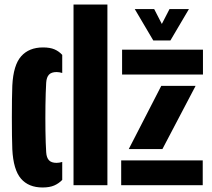

<svg xmlns="http://www.w3.org/2000/svg" viewBox="-20 -820 938 850"><path d="M305.5 0V-800H455.5V0ZM34.5 -159Q33.5 -182.5 33 -220.2Q32.5 -258 32.5 -300Q32.5 -342 33 -379.8Q33.5 -417.5 34.5 -441Q39 -532 73.8 -571Q108.5 -610 170.5 -610Q201.5 -610 221.2 -601.5Q241 -593 255.5 -577V-497Q242 -501 230.5 -501Q207.5 -501 196.8 -489.5Q186 -478 184.5 -454Q182 -410.5 181.2 -353.5Q180.5 -296.5 181.2 -240.8Q182 -185 184.5 -146Q186 -122 196.8 -110.5Q207.5 -99 230.5 -99Q242 -99 255.5 -103V-23.5Q240 -7.5 219.8 1.2Q199.5 10 168.5 10Q106.5 10 72.8 -29.2Q39 -68.5 34.5 -159ZM520.5 -490V-600H878.5V-490ZM550 -160 694 -440H846L699 -160ZM516.5 0V-110H877.5V0ZM658.5 -641 576.5 -780H662.5L696.5 -714L730.5 -780H816.5L734.5 -641Z"/></svg>

Font: Big Shoulders Stencil Display Black
Style: Regular
Weight: 900
Designer: Patric King
Foundry: XO Type Co
Version: Version 1.000